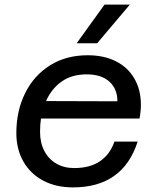

<svg xmlns="http://www.w3.org/2000/svg" viewBox="-20 -802 690 834"><path d="M51 -224Q51 -320 89 -397Q127 -474 197 -518Q267 -562 361 -562Q431 -562 483 -536Q535 -510 563.5 -461Q592 -412 592 -347Q592 -319 586 -287H158Q154 -262 154 -229Q154 -182 172.5 -146.5Q191 -111 224.5 -91.5Q258 -72 302 -72Q372 -72 415.5 -102.5Q459 -133 477 -187H578Q514 12 297 12Q223 12 167.5 -17.5Q112 -47 81.5 -100.5Q51 -154 51 -224ZM490 -362Q490 -416 455 -447.5Q420 -479 357 -479Q292 -479 248 -448Q204 -417 180 -363ZM434 -782H544L402 -614H313Z"/></svg>

Font: Azeret Mono
Style: Italic
Weight: 400
Italic angle: -12°
Designer: Martin Vácha
Foundry: Displaay
Version: Version 1.000; Glyphs 3.0.3, build 3074